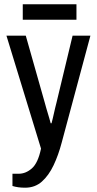

<svg xmlns="http://www.w3.org/2000/svg" viewBox="-20 -692 450 894"><path d="M97 182Q80 182 65.5 180Q51 178 38 174V117H67Q100 117 128.5 92Q157 67 171 0L10 -526H100L189 -212Q192 -200 195.5 -188.5Q199 -177 202.5 -165Q206 -153 209.5 -141.5Q213 -130 216 -118H220Q223 -130 226 -142Q229 -154 231.5 -166Q234 -178 237 -190Q240 -202 243 -214L318 -526H401L267 -27Q252 30 229.5 77.5Q207 125 175 153.5Q143 182 97 182ZM86 -600V-672H336V-600Z"/></svg>

Font: Archivo Narrow
Style: Regular
Weight: 400
Designer: Hector Gatti
Foundry: Omnibus-Type
Version: Version 3.002